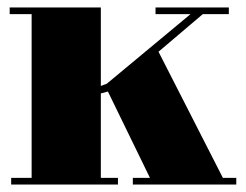

<svg xmlns="http://www.w3.org/2000/svg" viewBox="-20 -496 660 516"><path d="M337 0V-18H383L270 -250L251 -245V-18H297V0H10V-18H65V-458H6V-476H251V-265L267 -271L492 -458H398V-476H595V-458H525L406 -357L579 -18H615V0Z"/></svg>

Font: Abril Fatface
Style: Regular
Weight: 400
Designer: Veronika Burian, Jos Scaglione
Foundry: TypeTogether
Version: Version 1.001